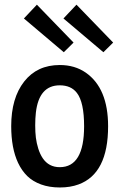

<svg xmlns="http://www.w3.org/2000/svg" viewBox="-20 -807 519 836"><path d="M256.3 -726.6 313 -786.6 472.7 -621.6 430.2 -579.6ZM84 -726.6 140.6 -786.6 300.3 -621.6 257.8 -579.6ZM136.2 -316.9Q133.3 -291 133.3 -261.2Q133.3 -231.4 136.2 -207.5Q139.2 -183.6 146.7 -159.7Q154.3 -135.7 166 -118.2Q192.4 -79.1 240.2 -79.1Q346.2 -79.1 346.2 -257.3Q346.2 -361.8 314.9 -402.3Q289.6 -435.5 240.2 -435.5Q149.9 -435.5 136.2 -316.9ZM28.8 -257.8Q28.8 -379.9 85.2 -451.9Q141.6 -523.9 240.2 -523.9Q305.7 -523.9 353.5 -490.7Q450.7 -422.9 450.7 -257.3Q450.7 -50.8 321.8 -3.9Q286.1 9.3 240.5 9.3Q194.8 9.3 158.7 -3.9Q122.6 -17.1 98.6 -40.5Q74.7 -64 58.6 -98.1Q28.8 -161.6 28.8 -257.8Z"/></svg>

Font: News Cycle
Style: Bold
Weight: 700
Version: Version 0.5.1